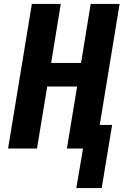

<svg xmlns="http://www.w3.org/2000/svg" viewBox="-20 -755 640 976"><path d="M368 201 402 0H320L372 -315H220L168 0H21L142 -735H289L240 -435H392L441 -735H588L487 -120H550L497 201Z"/></svg>

Font: Iosevka SS04 Heavy Extended
Style: Italic
Weight: 900
Width: 7
Italic angle: -9°
Monospace: yes
Designer: Belleve Invis
Foundry: Belleve Invis
Version: Version 19.0.0; ttfautohint (v1.8.4)